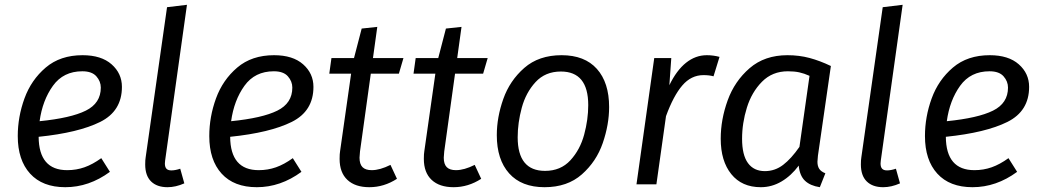

<svg xmlns="http://www.w3.org/2000/svg" viewBox="-20 -768 4336 800"><path d="M141 -198Q142 -59 260 -59Q298 -59 332 -71Q366 -83 402 -109L438 -52Q351 12 252 12Q157 12 105.5 -44.5Q54 -101 54 -201Q54 -281 82 -358Q110 -435 170.5 -486.5Q231 -538 324 -538Q402 -538 445 -500Q488 -462 488 -406Q488 -305 397.5 -260Q307 -215 141 -198ZM400 -403Q400 -429 381.5 -450Q363 -471 323 -471Q244 -471 200.5 -410.5Q157 -350 145 -263Q275 -276 337.5 -307Q400 -338 400 -403Z M668 -99 667 -87Q667 -72 673.5 -65Q680 -58 694 -58Q710 -58 731 -65L748 -4Q712 12 678 12Q634 12 609.5 -12Q585 -36 585 -83Q585 -102 587 -113L676 -738L759 -748Z M939 -198Q940 -59 1058 -59Q1096 -59 1130 -71Q1164 -83 1200 -109L1236 -52Q1149 12 1050 12Q955 12 903.5 -44.5Q852 -101 852 -201Q852 -281 880 -358Q908 -435 968.5 -486.5Q1029 -538 1122 -538Q1200 -538 1243 -500Q1286 -462 1286 -406Q1286 -305 1195.5 -260Q1105 -215 939 -198ZM1198 -403Q1198 -429 1179.5 -450Q1161 -471 1121 -471Q1042 -471 998.5 -410.5Q955 -350 943 -263Q1073 -276 1135.5 -307Q1198 -338 1198 -403Z M1480 -137Q1478 -119 1478 -111Q1478 -84 1490.5 -71.5Q1503 -59 1529 -59Q1563 -59 1607 -81L1634 -23Q1580 12 1519 12Q1460 12 1427.5 -18.5Q1395 -49 1395 -106Q1395 -127 1397 -138L1443 -461H1352L1361 -526H1455L1487 -649L1552 -656L1534 -526H1661L1642 -461H1525Z M1831 -137Q1829 -119 1829 -111Q1829 -84 1841.5 -71.5Q1854 -59 1880 -59Q1914 -59 1958 -81L1985 -23Q1931 12 1870 12Q1811 12 1778.5 -18.5Q1746 -49 1746 -106Q1746 -127 1748 -138L1794 -461H1703L1712 -526H1806L1838 -649L1903 -656L1885 -526H2012L1993 -461H1876Z M2050 -205Q2050 -279 2077 -355.5Q2104 -432 2164.5 -485Q2225 -538 2320 -538Q2416 -538 2467 -481Q2518 -424 2518 -322Q2518 -249 2491.5 -172Q2465 -95 2404.5 -41.5Q2344 12 2249 12Q2153 12 2101.5 -45.5Q2050 -103 2050 -205ZM2431 -330Q2431 -470 2317 -470Q2252 -470 2211.5 -426Q2171 -382 2154 -319Q2137 -256 2137 -196Q2137 -56 2251 -56Q2316 -56 2356.5 -100Q2397 -144 2414 -207Q2431 -270 2431 -330Z M2978 -531 2953 -450Q2936 -455 2911 -455Q2860 -455 2823 -412Q2786 -369 2755 -284L2715 0H2632L2706 -526H2777L2769 -413Q2799 -475 2838.5 -506.5Q2878 -538 2925 -538Q2952 -538 2978 -531Z M3442 -493 3388 -119Q3386 -99 3386 -94Q3386 -76 3393.5 -64.5Q3401 -53 3419 -46L3396 12Q3356 6 3334 -15Q3312 -36 3308 -78Q3277 -36 3236.5 -12Q3196 12 3150 12Q3071 12 3027 -42.5Q2983 -97 2983 -190Q2983 -270 3012 -350Q3041 -430 3103.5 -484Q3166 -538 3261 -538Q3310 -538 3353 -526.5Q3396 -515 3442 -493ZM3072 -190Q3072 -122 3096.5 -88.5Q3121 -55 3167 -55Q3209 -55 3243 -81Q3277 -107 3311 -156L3353 -452Q3331 -462 3310.5 -466.5Q3290 -471 3263 -471Q3198 -471 3155 -427.5Q3112 -384 3092 -319.5Q3072 -255 3072 -190Z M3650 -99 3649 -87Q3649 -72 3655.5 -65Q3662 -58 3676 -58Q3692 -58 3713 -65L3730 -4Q3694 12 3660 12Q3616 12 3591.5 -12Q3567 -36 3567 -83Q3567 -102 3569 -113L3658 -738L3741 -748Z M3921 -198Q3922 -59 4040 -59Q4078 -59 4112 -71Q4146 -83 4182 -109L4218 -52Q4131 12 4032 12Q3937 12 3885.5 -44.5Q3834 -101 3834 -201Q3834 -281 3862 -358Q3890 -435 3950.5 -486.5Q4011 -538 4104 -538Q4182 -538 4225 -500Q4268 -462 4268 -406Q4268 -305 4177.5 -260Q4087 -215 3921 -198ZM4180 -403Q4180 -429 4161.5 -450Q4143 -471 4103 -471Q4024 -471 3980.5 -410.5Q3937 -350 3925 -263Q4055 -276 4117.5 -307Q4180 -338 4180 -403Z"/></svg>

Font: Fira Sans Book
Style: Italic
Weight: 350
Italic angle: -8°
Designer: bBox Type GmbH & Carrois Corporate GbR & Edenspiekermann AG
Foundry: bBox Type GmbH & Carrois Corporate GbR & Edenspiekermann AG
Version: Version 4.301